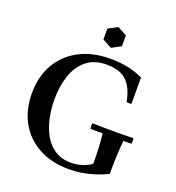

<svg xmlns="http://www.w3.org/2000/svg" viewBox="-162 -1044 1086 1187"><g transform="rotate(20 381.0 -450.5)"><path d="M735 -302Q739 -284 735 -265H683Q678 -222 675.5 -170Q673 -118 673 -44Q633 -25 593 -12Q553 1 511.5 8Q470 15 424 15Q310 15 225.5 -31Q141 -77 95.5 -159Q50 -241 50 -350Q50 -459 97 -541Q144 -623 230.5 -669Q317 -715 434 -715Q503 -715 557 -702.5Q611 -690 651 -670V-497Q635 -494 619 -497Q603 -586 558.5 -629.5Q514 -673 426 -673Q344 -673 292.5 -630.5Q241 -588 217.5 -517.5Q194 -447 194 -363Q194 -300 206.5 -240.5Q219 -181 246 -132.5Q273 -84 317 -55.5Q361 -27 424 -27Q460 -27 495.5 -38Q531 -49 556 -69Q556 -125 553.5 -173.5Q551 -222 546 -265H466Q462 -284 466 -302Q501 -301 538.5 -300.5Q576 -300 610 -300Q645 -300 673 -300.5Q701 -301 735 -302ZM413 -916 474 -883V-812L413 -779L352 -812V-883Z"/></g></svg>

Font: Poltawski Nowy Medium
Style: Regular
Weight: 500
Version: Version 1.001;gftools[0.9.25]